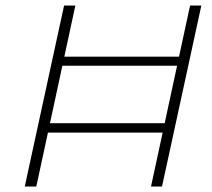

<svg xmlns="http://www.w3.org/2000/svg" viewBox="-20 -678 769 698"><path d="M529 0 671 -658H712L569 0ZM70 0 213 -658H254L112 0ZM128 -196 135 -230H606L598 -196ZM181 -439 188 -472H658L651 -439Z"/></svg>

Font: Ysabeau ExtraLight
Style: Italic
Weight: 250
Italic angle: -12°
Version: Version 2.000;gftools[0.9.27.dev2+g8671c4b]